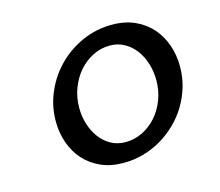

<svg xmlns="http://www.w3.org/2000/svg" viewBox="-74 -818 740 646"><g transform="rotate(-15 296.0 -495.5)"><path d="M282.2 -265.6Q237.8 -265.6 203.4 -281.2Q168.9 -296.9 145.5 -323.2Q122.1 -349.6 109.9 -384.8Q97.7 -419.9 97.7 -459.5Q97.7 -513.2 118.9 -561.5Q140.1 -609.9 176.5 -646.2Q212.9 -682.6 261.2 -703.9Q309.6 -725.1 363.8 -725.1Q408.7 -725.1 443.4 -709.5Q478 -693.8 501.5 -667Q524.9 -640.1 537.1 -605Q549.3 -569.8 549.3 -530.3Q549.3 -494.1 539.6 -460.7Q529.8 -427.2 512.2 -397.7Q494.6 -368.2 470 -344Q445.3 -319.8 415.8 -302.2Q386.2 -284.7 352.3 -275.1Q318.4 -265.6 282.2 -265.6ZM307.1 -331.5Q338.4 -331.5 366.2 -345.2Q394 -358.9 415 -382.6Q436 -406.2 448.2 -438.2Q460.4 -470.2 460.4 -506.3Q460.4 -535.6 452.1 -563.2Q443.8 -590.8 428.2 -612.1Q412.6 -633.3 389.9 -646.2Q367.2 -659.2 338.9 -659.2Q307.6 -659.2 279.8 -645.3Q252 -631.3 231 -607.4Q210 -583.5 197.8 -551.5Q185.5 -519.5 185.5 -483.4Q185.5 -454.1 193.8 -426.8Q202.1 -399.4 217.8 -378.2Q233.4 -356.9 255.9 -344.2Q278.3 -331.5 307.1 -331.5Z"/></g></svg>

Font: Proza Libre
Style: Italic
Weight: 400
Designer: Jasper de Waard
Foundry: Jasper de Waard
Version: Version 1.000; ttfautohint (v1.4.1.8-43bc)